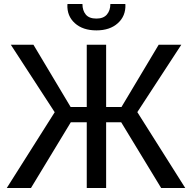

<svg xmlns="http://www.w3.org/2000/svg" viewBox="-20 -933 953 953"><path d="M581.5 -326.2H506.8V0H410.6V-326.2H331.5L133.8 0H13.7L251.5 -376L33.7 -710.9H146L330.6 -401.9H410.6V-710.9H506.8V-401.9H583L767.6 -710.9H879.9L661.6 -376.5L899.4 0H779.8ZM601.6 -913.1 602.5 -910.2Q604.5 -853.5 564.9 -817.9Q525.4 -782.2 458.5 -782.2Q391.1 -782.2 351.6 -817.9Q312 -853.5 314.5 -910.2L315.4 -913.1H389.2Q389.2 -880.9 405.8 -860.8Q422.4 -840.8 458.5 -840.8Q493.7 -840.8 510.7 -861.1Q527.8 -881.3 527.8 -913.1Z"/></svg>

Font: GeogebraSans
Style: Regular
Weight: 400
Designer: Google
Version: Version 1.100140; 2013